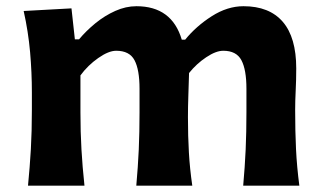

<svg xmlns="http://www.w3.org/2000/svg" viewBox="-20 -586 1019 606"><path d="M747.6 0Q752.9 -59.6 755.4 -114.3Q757.8 -168.9 757.8 -231.4V-305.7Q757.8 -366.2 741.9 -396Q726.1 -425.8 684.6 -425.8Q661.6 -425.8 630.9 -405.3Q600.1 -384.8 576.7 -355.5Q575.7 -324.2 574.5 -285.4Q573.2 -246.6 573.2 -216.3Q573.2 -155.8 576.2 -104.7Q579.1 -53.7 586.9 0H410.2Q415.5 -59.6 418 -114.3Q420.4 -168.9 420.4 -231.4V-305.7Q420.4 -366.2 404.5 -396Q388.7 -425.8 346.7 -425.8Q322.8 -425.8 290 -402.8Q257.3 -379.9 233.9 -348.1V-231.4Q233.9 -168.9 237.1 -114.3Q240.2 -59.6 246.6 0H68.4Q74.2 -59.6 77.4 -115.2Q80.6 -170.9 80.6 -239.7V-294.4Q80.6 -356.9 75 -421.4Q69.3 -485.8 54.7 -551.3L205.6 -559.6L216.3 -461.9H229.5Q252 -488.8 281.2 -512.7Q310.5 -536.6 343.8 -551.5Q377 -566.4 410.6 -566.4Q522.5 -566.4 553.7 -460.9H564.5Q599.1 -503.4 648.4 -534.9Q697.8 -566.4 748.5 -566.4Q830.1 -566.4 872.6 -517.1Q915 -467.8 915 -370.1Q915 -334.5 913.3 -300.8Q911.6 -267.1 911.6 -239.7Q911.6 -170.9 914.3 -115.2Q917 -59.6 924.8 0Z"/></svg>

Font: Pinar DS1 Bold
Style: Regular
Weight: 700
Designer: Amin Abedi
Version: Version 3.000